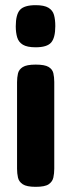

<svg xmlns="http://www.w3.org/2000/svg" viewBox="-20 -509 279 743"><path d="M118 -259Q153 -259 168 -250Q183 -241 186.5 -225.5Q190 -210 190 -192V144Q190 162 186.5 178Q183 194 168.5 204Q154 214 118 214Q83 214 68 204Q53 194 49.5 178Q46 162 46 144V-191Q46 -209 49.5 -224.5Q53 -240 68 -249.5Q83 -259 118 -259ZM118 -489Q151 -489 167.5 -479Q184 -469 189 -451Q194 -433 194 -408Q194 -363 178 -344.5Q162 -326 118 -326Q85 -326 68.5 -336Q52 -346 46.5 -364.5Q41 -383 41 -407Q41 -453 57.5 -471Q74 -489 118 -489Z"/></svg>

Font: Fredoka SemiCondensed SemiBold
Style: Regular
Weight: 600
Width: 4
Designer: Ben Nathan
Foundry: Milena B. Brandão, Ben Nathan
Version: Version 2.001